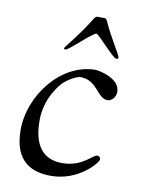

<svg xmlns="http://www.w3.org/2000/svg" viewBox="-77 -700 572 767"><g transform="rotate(10 209.0 -317.0)"><path d="M146 -499C146 -496 152 -495 153 -495C165 -495 249 -579 264 -579C273 -579 345 -494 359 -494C365 -494 367 -497 367 -500C367 -510 329 -564 296 -636C292 -646 287 -646 282 -646H256C241 -646 249 -631 150 -506C148 -503 146 -500 146 -499ZM32 -149C32 -15 110 12 183 12C294 12 365 -73 365 -87C365 -93 360 -100 352 -100C334 -100 300 -46 218 -46C140 -46 100 -97 100 -199C100 -290 154 -351 166 -362C193 -386 222 -397 231 -397C301 -397 310 -325 353 -325C371 -325 386 -344 386 -364C386 -421 296 -436 286 -436C144 -436 32 -286 32 -149Z"/></g></svg>

Font: OFL Sorts Mill Goudy
Style: Italic
Weight: 500
Italic angle: -6°
Version: Version 003.000